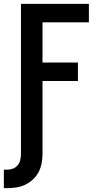

<svg xmlns="http://www.w3.org/2000/svg" viewBox="-21 -755 541 998"><path d="M-1 223V127H17Q33 127 47.5 121Q62 115 71.5 103Q81 91 84.5 75.5Q88 60 88 44V-735H441V-639H200V-430H384V-334H200V44Q200 69 195.5 93Q191 117 180 138.5Q169 160 151 177Q133 194 111.5 204.5Q90 215 66 219Q42 223 17 223Z"/></svg>

Font: Iosevka SS18
Style: Bold
Weight: 700
Monospace: yes
Designer: Belleve Invis
Foundry: Belleve Invis
Version: Version 25.1.1; ttfautohint (v1.8.4)